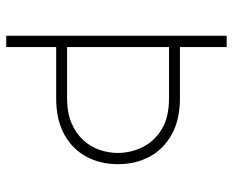

<svg xmlns="http://www.w3.org/2000/svg" viewBox="-86 -665 751 619"><g transform="rotate(90 289.5 -355.5)"><path d="M296.9 -560.1Q365.7 -560.1 413.1 -533.9Q460.4 -507.8 484.9 -462.6Q509.3 -417.5 509.3 -360.4Q509.3 -303.2 484.9 -258.1Q460.4 -212.9 413.1 -187Q365.7 -161.1 296.9 -161.1H131.8V0H95.2V-710.9H131.8V-560.1ZM296.9 -196.3Q343.8 -196.3 377.2 -210.7Q410.6 -225.1 431.9 -248.5Q453.1 -272 463.1 -301Q473.1 -330.1 473.1 -359.4Q473.1 -400.4 455.1 -438.2Q437 -476.1 398.2 -500.5Q359.4 -524.9 296.9 -524.9H131.8V-196.3Z"/></g></svg>

Font: Robert Sans ExtraLight
Style: Regular
Weight: 250
Designer: Christian Robertson (extended by Adam Twardoch)
Foundry: Google
Version: Version 12.135;April 2, 2019;FontCreator 11.5.0.2425 64-bit;